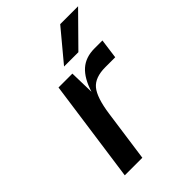

<svg xmlns="http://www.w3.org/2000/svg" viewBox="-208 -791 881 881"><g transform="rotate(-45 233.0 -350.0)"><path d="M358 -414H357Q290 -414 260.5 -378.5Q231 -343 218 -250L183 0H69L139 -500H229L232 -379Q253 -446 289 -478Q325 -510 382 -510H434L421 -414ZM225 -550 350 -700H466L318 -550Z"/></g></svg>

Font: Fivo Sans Modern Med
Style: Italic
Weight: 450
Designer: Alexander Slobzheninov
Foundry: Alexander Slobzheninov
Version: 1.0